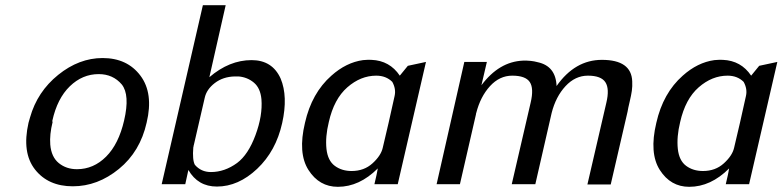

<svg xmlns="http://www.w3.org/2000/svg" viewBox="-20 -711 3020 741"><path d="M90 -237Q93 -249 96 -258Q124 -357 204.5 -422Q285 -487 376 -487Q471 -487 522 -419Q573 -351 546 -238Q521 -126 439 -59Q357 8 261 8Q166 8 115 -57Q64 -122 90 -237ZM182 -245Q182 -244 182 -242.5Q182 -241 183 -240Q171 -192 174 -153Q178 -105 207 -81.5Q236 -58 277 -58Q341 -58 389.5 -106.5Q438 -155 459 -246Q482 -345 450 -385Q416 -425 361 -425Q298 -425 249.5 -378Q201 -331 182 -245Z M604 0 763 -691H851L788 -413Q865 -479 951 -479Q1031 -479 1063 -408Q1092 -339 1069 -236Q1045 -128 972.5 -59.5Q900 9 817 9Q744 9 707 -55L695 0ZM726 -142Q722 -94 732 -75Q756 -47 794 -47Q847 -47 895 -82Q938 -114 966 -189.5Q994 -265 989 -328Q985 -371 960 -392Q935 -413 901 -416H886Q841 -415 809 -390.5Q777 -366 770 -333Q762 -297 746 -229Q730 -161 728 -151Q727 -149 727 -146Z M1157 -237Q1183 -352 1259 -419Q1316 -470 1381 -479Q1403 -481 1414 -480Q1484 -477 1523 -419L1554 -457L1624 -472L1515 0H1425L1433 -35L1435 -45L1438 -61Q1367 10 1284 10Q1212 10 1170.5 -55Q1129 -120 1157 -237ZM1249 -240Q1235 -183 1240 -136Q1245 -91 1272 -71Q1299 -51 1337 -51Q1385 -51 1417.5 -80.5Q1450 -110 1457 -140Q1479 -231 1503 -341Q1509 -368 1494 -395Q1470 -419 1432 -419Q1372 -419 1320.5 -374Q1269 -329 1249 -240Z M1665 0 1772 -472H1859L1838 -382Q1906 -473 1998 -477Q2030 -478 2055 -471Q2125 -456 2128 -379Q2199 -480 2303 -480Q2417 -480 2420 -397Q2421 -378 2418.5 -360.5Q2416 -343 2410 -318Q2404 -293 2402 -280L2337 1H2247L2320 -314Q2333 -368 2316.5 -393.5Q2300 -419 2249 -419Q2200 -419 2162.5 -378.5Q2125 -338 2109 -275L2046 0H1955L2028 -315Q2041 -370 2024.5 -394.5Q2008 -419 1957 -419Q1908 -419 1871 -378.5Q1834 -338 1818 -275Q1817 -273 1817 -270L1755 0Z M2513 -237Q2539 -352 2615 -419Q2672 -470 2737 -479Q2759 -481 2770 -480Q2840 -477 2879 -419L2910 -457L2980 -472L2871 0H2781L2789 -35L2791 -45L2794 -61Q2723 10 2640 10Q2568 10 2526.5 -55Q2485 -120 2513 -237ZM2605 -240Q2591 -183 2596 -136Q2601 -91 2628 -71Q2655 -51 2693 -51Q2741 -51 2773.5 -80.5Q2806 -110 2813 -140Q2835 -231 2859 -341Q2865 -368 2850 -395Q2826 -419 2788 -419Q2728 -419 2676.5 -374Q2625 -329 2605 -240Z"/></svg>

Font: Coval
Style: Book Italic
Weight: 350
Foundry: Context Ltd
Version: Version 001.000